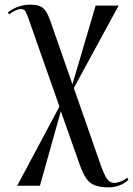

<svg xmlns="http://www.w3.org/2000/svg" viewBox="-20 -560 573 827"><path d="M451 247Q413 247 389.5 238.5Q366 230 351.5 208.5Q337 187 324 151L242 -81L152 240H54L236 -101L102 -482Q96 -500 90 -510.5Q84 -521 69 -521Q60 -521 46 -514.5Q32 -508 19 -498L14 -507Q37 -524 61 -532Q85 -540 108 -540Q137 -540 153 -533Q169 -526 180 -507.5Q191 -489 202 -455L292 -197L392 -536H491L298 -181L411 143Q427 190 440 209Q453 228 472 228Q484 228 501.5 221Q519 214 528 205L533 214Q519 229 496 238Q473 247 451 247Z"/></svg>

Font: Noto Serif Display ExtraCondensed Medium
Style: Regular
Weight: 500
Width: 2
Designer: Monotype Design Team
Foundry: Monotype Imaging Inc.
Version: Version 2.009